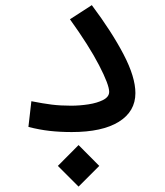

<svg xmlns="http://www.w3.org/2000/svg" viewBox="-20 -499 626 729"><path d="M252.4 2.4Q207.5 2.4 168.7 -2Q129.9 -6.3 87.9 -17.1L99.1 -114.7Q143.1 -106 176.5 -101.8Q210 -97.7 250 -97.7Q282.2 -97.7 315.7 -102.8Q349.1 -107.9 371.8 -119.6Q394.5 -131.3 394.5 -150.4Q394.5 -177.2 356.2 -251.2Q317.9 -325.2 245.6 -425.8L328.6 -479.5Q404.3 -378.4 449.2 -292.5Q494.1 -206.5 494.1 -145.5Q494.1 -75.7 431.2 -36.6Q368.2 2.4 252.4 2.4ZM278.3 209.5 199.7 130.9 278.3 51.8 356.9 130.9Z"/></svg>

Font: Cascadia Code NF
Style: Regular
Weight: 400
Monospace: yes
Designer: Aaron Bell
Foundry: Saja Typeworks
Version: Version 2404.023; ttfautohint (v1.8.4)